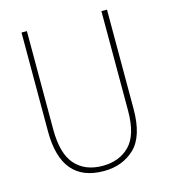

<svg xmlns="http://www.w3.org/2000/svg" viewBox="-108 -800 789 896"><g transform="rotate(-15 286.0 -352.0)"><path d="M465 -714V-233Q465 -116 415.5 -65.5Q366 -15 285 -15Q200 -15 152.5 -68.5Q105 -122 105 -239V-714H79V-236Q79 10 284 10Q374 10 433 -46Q492 -102 492 -235V-714Z"/></g></svg>

Font: Noto Sans Display SemiCondensed Thin
Style: Regular
Weight: 250
Width: 4
Designer: Monotype Design team
Foundry: Monotype Imaging Inc.
Version: 1.000